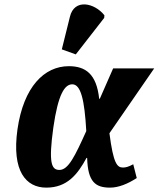

<svg xmlns="http://www.w3.org/2000/svg" viewBox="-20 -849 726 879"><path d="M327 -600 457 -767 458 -779C413 -836 320 -857 300 -772L263 -623ZM192 10C287 10 335 -50 376 -126H379C382 -16 417 10 484 10C522 10 565 -7 606 -34L590 -97C568 -85 555 -82 543 -82C516 -82 499 -100 481 -239L686 -536H498L437 -397H434C422 -511 371 -546 295 -546C183 -546 88 -452 60 -257C33 -65 99 10 192 10ZM252 -71C215 -71 202 -104 224 -264C246 -418 276 -463 311 -463C350 -463 367 -392 375 -249C323 -134 293 -71 252 -71Z"/></svg>

Font: Noto Serif Condensed Black
Style: Italic
Weight: 900
Width: 3
Italic angle: -12°
Designer: Monotype Design Team
Foundry: Monotype Imaging Inc.
Version: Version 2.013